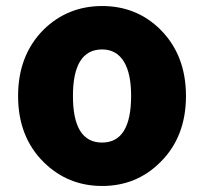

<svg xmlns="http://www.w3.org/2000/svg" viewBox="-20 -603 677 637"><path d="M125 -65Q40 -149 40 -284.5Q40 -420 125 -505Q205 -583 319 -583Q433 -583 512 -505Q597 -420 597 -284.5Q597 -149 512 -65Q433 14 319 14Q205 14 125 -65ZM415 -285Q415 -358 392 -397Q367 -439 319 -439Q222 -439 222 -284.5Q222 -130 318.5 -130Q415 -130 415 -285Z"/></svg>

Font: Resource Han Rounded JP Heavy
Style: Regular
Weight: 900
Designer: Cyano Hao (round all glyphs); Ryoko NISHIZUKA 西塚涼子 (kana, bopomofo & ideographs); Paul D. Hunt (Latin, Greek & Cyrillic)
Foundry: Cyano Hao
Version: 0.990